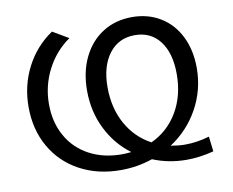

<svg xmlns="http://www.w3.org/2000/svg" viewBox="-79 -816 1132 934"><g transform="rotate(-10 487.0 -349.0)"><path d="M57.1 -370.1Q57.1 -476.1 103.5 -565.9Q149.9 -655.8 232.9 -711.9L311 -666Q239.3 -616.2 198.2 -536.6Q157.2 -457 157.2 -366.2Q157.2 -277.3 195.6 -208.7Q233.9 -140.1 304 -102.5Q374 -64.9 464.8 -64.9Q487.8 -64.9 511.2 -67.9Q436 -124 393.6 -210Q351.1 -295.9 351.1 -398.9Q351.1 -491.7 386 -563.2Q420.9 -634.8 483.4 -674.3Q545.9 -713.9 627.9 -713.9Q707 -713.9 768.1 -676.5Q829.1 -639.2 862.5 -571.5Q896 -503.9 896 -416Q896 -308.1 845 -215.6Q793.9 -123 705.1 -64.9Q745.1 -58.1 775.9 -58.1Q835 -58.1 896 -76.2L904.8 -2Q835.9 16.1 771 16.1Q682.1 16.1 604 -16.1Q528.8 9.8 446.8 9.8Q333 9.8 244.4 -38.1Q155.8 -85.9 106.4 -172.4Q57.1 -258.8 57.1 -370.1ZM452.1 -397.9Q452.1 -294.9 495.6 -216.6Q539.1 -138.2 616.2 -97.2Q700.2 -136.2 747.6 -216.6Q794.9 -296.9 794.9 -403.8Q794.9 -506.8 750 -565.9Q705.1 -625 626 -625Q545.9 -625 499 -563.5Q452.1 -502 452.1 -397.9Z"/></g></svg>

Font: Montserrat Medium
Style: Regular
Weight: 500
Designer: Julieta Ulanovsky
Foundry: Julieta Ulanovsky
Version: Version 7.200